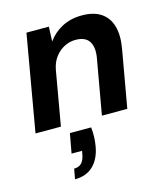

<svg xmlns="http://www.w3.org/2000/svg" viewBox="-118 -615 857 986"><g transform="rotate(-15 310.5 -122.0)"><path d="M23 0 112 -512H231L228 -434Q258 -476 304 -500Q350 -524 409 -524Q472 -524 510.5 -498Q549 -472 563 -423.5Q577 -375 565 -306L511 0H376L428 -294Q437 -349 417 -380Q397 -411 345 -411Q313 -411 284.5 -396Q256 -381 235.5 -353.5Q215 -326 208 -286L158 0ZM158 280 168 226Q194 226 208.5 210.5Q223 195 228 163L231 148H175L194 44H307Q310 71 309 96Q308 121 304 144Q293 208 256 244Q219 280 158 280Z"/></g></svg>

Font: DM Sans 12pt
Style: Bold Italic
Weight: 700
Italic angle: -10°
Version: Version 4.004;gftools[0.9.30]